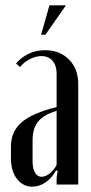

<svg xmlns="http://www.w3.org/2000/svg" viewBox="-20 -691 339 719"><path d="M21 -142Q21 -199 61.5 -233.5Q102 -268 192 -290V-416Q192 -446 176.5 -463.5Q161 -481 135 -481Q114 -481 91.5 -469.5Q69 -458 55 -440L40 -453Q57 -474 85 -488.5Q113 -503 149 -503Q204 -503 238.5 -468Q273 -433 273 -376V0H192V-26L196 -51L190 -53Q174 -24 150.5 -8Q127 8 101 8Q66 8 43.5 -21Q21 -50 21 -98ZM136 -29Q150 -29 165.5 -41Q181 -53 192 -73V-276Q143 -261 122.5 -235.5Q102 -210 102 -165V-87Q102 -60 111 -44.5Q120 -29 136 -29ZM134 -561 165 -671H227L150 -561Z"/></svg>

Font: Moniqa SemBd Narrow Heading
Style: Regular
Weight: 600
Width: 4
Designer: Rajesh Rajput
Foundry: Rajesh Rajput
Version: Version 1.000